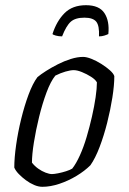

<svg xmlns="http://www.w3.org/2000/svg" viewBox="-20 -719 495 739"><path d="M143 0Q128 0 111.5 -7Q95 -14 79.5 -25.5Q64 -37 52 -49.5Q40 -62 35 -74Q35 -111 42 -160.5Q49 -210 61.5 -261Q74 -312 90 -355Q106 -398 124 -422Q137 -433 157.5 -446Q178 -459 202.5 -471.5Q227 -484 252.5 -492Q278 -500 300 -500Q313 -500 332 -492.5Q351 -485 370 -473Q389 -461 403 -448.5Q417 -436 420 -426Q420 -391 412.5 -343.5Q405 -296 392.5 -246.5Q380 -197 363.5 -153.5Q347 -110 328 -83Q306 -61 274.5 -42Q243 -23 208.5 -11.5Q174 0 143 0ZM180 -49Q188 -49 203.5 -52Q219 -55 234.5 -60Q250 -65 258 -70Q273 -89 287.5 -121Q302 -153 313.5 -192Q325 -231 334 -270.5Q343 -310 348 -344.5Q353 -379 353 -402Q347 -413 330.5 -423.5Q314 -434 295.5 -441.5Q277 -449 264 -449Q251 -449 232 -443.5Q213 -438 193 -428Q175 -406 159 -363Q143 -320 130.5 -269Q118 -218 110.5 -171Q103 -124 103 -93Q113 -80 127 -70Q141 -60 155.5 -54.5Q170 -49 180 -49ZM219 -579Q206 -579 195 -582Q184 -585 182 -588Q198 -638 228.5 -668.5Q259 -699 311 -699Q362 -699 382 -668.5Q402 -638 397 -588Q391 -585 381.5 -582Q372 -579 361 -579Q363 -620 350.5 -635.5Q338 -651 305 -651Q270 -651 252.5 -635.5Q235 -620 219 -579Z"/></svg>

Font: Texturina 12pt Thin
Style: Italic
Weight: 250
Italic angle: -11°
Designer: Guillermo Torres Carreño
Foundry: Omnibus-Type
Version: Version 1.002